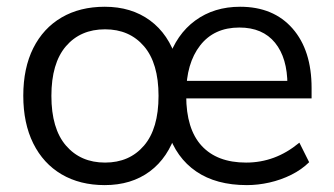

<svg xmlns="http://www.w3.org/2000/svg" viewBox="-20 -531 974 560"><path d="M285.5 8.9Q213.2 8.9 159.7 -22.5Q106.2 -54 77 -112.7Q47.9 -171.4 47.9 -251.9Q47.9 -332.3 77 -390.6Q106.2 -448.8 159.7 -480.1Q213.2 -511.3 285.5 -511.3Q363.1 -511.3 417.5 -471.4Q471.9 -431.5 495.1 -356.8H470.3Q494.6 -431 549.6 -471.2Q604.5 -511.3 680.3 -511.3Q777.6 -511.3 833.2 -447.9Q888.8 -384.5 888.8 -274.3V-244H504.5V-295.2H835.7L818.3 -283.3Q818.3 -361.9 782.2 -406.3Q746 -450.7 678.2 -450.7Q604.5 -450.7 563.8 -398.5Q523.1 -346.2 523.1 -258.2V-251.8Q523.1 -154.7 568.1 -105.8Q613.2 -56.8 697.7 -56.8Q740.3 -56.8 778.7 -71Q817.1 -85.1 853.2 -114.9L881.7 -57.9Q859.8 -36.3 829.6 -21.2Q799.4 -6.2 765.8 1.4Q732.3 8.9 700.1 8.9Q610.5 8.9 552.3 -30.9Q494 -70.7 469.8 -145.8H494Q470.8 -71.2 417 -31.1Q363.1 8.9 285.5 8.9ZM286.4 -56.8Q357.6 -56.8 400 -106.3Q442.4 -155.7 442.4 -251.4Q442.4 -346.6 400 -396.1Q357.6 -445.5 286.4 -445.5Q214.7 -445.5 172.3 -396.1Q129.9 -346.6 129.9 -251.4Q129.9 -155.7 172.5 -106.3Q215.2 -56.8 286.4 -56.8Z"/></svg>

Font: Mulish ExtraLight
Style: Regular
Weight: 200
Designer: Vernon Adams
Foundry: Vernon Adams
Version: Version 3.603